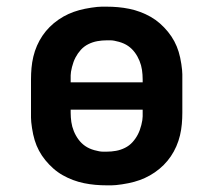

<svg xmlns="http://www.w3.org/2000/svg" viewBox="-20 -548 640 576"><path d="M300 8Q283 8 266 6.5Q249 5 232 1.5Q215 -2 199 -8Q183 -14 168 -22.5Q153 -31 140 -42.5Q127 -54 116 -67.5Q105 -81 97 -96Q89 -111 84 -127.5Q79 -144 76 -164Q73 -184 73 -195V-310Q73 -327 74.5 -344Q76 -361 80 -378Q84 -395 91 -411Q98 -427 107.5 -441Q117 -455 129 -467Q141 -479 155.5 -489Q170 -499 185.5 -506Q201 -513 217.5 -517.5Q234 -522 254 -525Q274 -528 285 -528H300Q317 -528 334 -526.5Q351 -525 368 -521.5Q385 -518 401 -512Q417 -506 432 -497.5Q447 -489 460 -477.5Q473 -466 484 -452.5Q495 -439 503 -424Q511 -409 516 -392.5Q521 -376 524 -356Q527 -336 527 -325V-210Q527 -193 525.5 -176Q524 -159 520 -142Q516 -125 509 -109Q502 -93 492.5 -79Q483 -65 471 -53Q459 -41 444.5 -31Q430 -21 414.5 -14Q399 -7 382.5 -2.5Q366 2 346 5Q326 8 315 8ZM192 -301H408V-310Q408 -324 406 -338Q404 -352 398.5 -365.5Q393 -379 384.5 -390.5Q376 -402 364.5 -410Q353 -418 337 -422.5Q321 -427 312 -427H300Q286 -427 272 -424.5Q258 -422 245 -415.5Q232 -409 222.5 -398.5Q213 -388 206.5 -375.5Q200 -363 196 -347Q192 -331 192 -322ZM289 -93H300Q314 -93 328 -95.5Q342 -98 355 -104.5Q368 -111 377.5 -121.5Q387 -132 393.5 -144.5Q400 -157 404 -173Q408 -189 408 -199V-219H192V-210Q192 -196 194 -182Q196 -168 201.5 -154.5Q207 -141 215.5 -129.5Q224 -118 235.5 -110Q247 -102 263 -97.5Q279 -93 289 -93Z"/></svg>

Font: R Plex Mono
Style: Bold
Weight: 700
Monospace: yes
Designer: Belleve Invis
Foundry: Belleve Invis
Version: Version 31.8.0